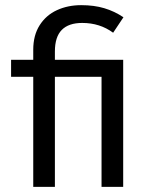

<svg xmlns="http://www.w3.org/2000/svg" viewBox="-20 -725 562 745"><path d="M109 -427H23V-493H109V-532Q109 -588 133.8 -627Q158.5 -666 200.8 -685.5Q243 -705 295 -705Q345 -705 384.5 -693.2Q424 -681.5 459 -658L419 -598Q367.5 -636 299 -636Q246.5 -636 219.8 -609Q193 -582 193 -525V-493H458V0H374V-427H193V0H109Z"/></svg>

Font: HK Grotesk
Style: Regular
Weight: 400
Designer: Alfredo Marco Pradil
Foundry: Hanken Design Co.
Version: Version 3.001